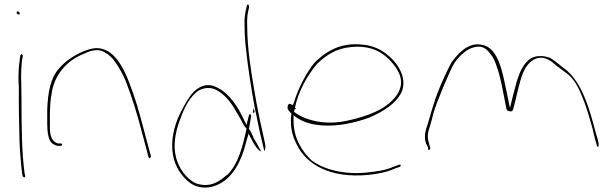

<svg xmlns="http://www.w3.org/2000/svg" viewBox="-20 -760 2764 866"><path d="M55 -702C55 -699 59 -695 64 -695C69 -695 69 -695 69 -700C69 -703 64 -709 61 -709C57 -709 55 -707 55 -702ZM64 -378 65 -377V-302C65 -275 65 -246 66 -216L68 -123C69 -83 76 -6 80 25L83 36C88 41 94 42 94 33L91 23V22C78 -71 77 -196 77 -302C77 -329 76 -353 76 -377C74 -422 75 -470 83 -508C83 -509 83 -510 81 -513C72 -525 70 -499 69 -492V-490C64 -458 62 -419 64 -378ZM75 -376H76ZM81 -513Z M193 -202C193 -161 199 -125 216 -113C226 -105 238 -102 243 -102H253C258 -102 260 -104 260 -108C260 -112 258 -113 253 -113H242C202 -124 205 -173 205 -202C205 -248 204 -289 212 -332C222 -418 278 -487 362 -519C385 -530 425 -545 456 -521L455 -522C473 -513 488 -497 502 -477C518 -454 533 -427 546 -397C579 -311 595 -259 624 -149L650 -51C651 -47 652 -47 654 -47C657 -48 662 -52 661 -55L635 -151C606 -263 592 -313 558 -400C537 -452 507 -507 465 -530C426 -550 399 -545 355 -528C313 -510 276 -485 249 -454C207 -410 196 -342 193 -265ZM362 -519Z M758 -132C751 -62 770 -10 800 28C827 63 866 96 933 83C1028 60 1070 -35 1093 -129L1101 -157L1116 -129C1126 -108 1143 -82 1158 -76L1139 -112C1134 -120 1128 -130 1123 -139V-141C1117 -154 1111 -170 1102 -179L1103 -180C1107 -199 1110 -221 1113 -239L1112 -242C1112 -243 1112 -243 1109 -244C1104 -245 1104 -245 1100 -229L1092 -196L1077 -227C1052 -279 1017 -334 966 -362H965C917 -392 872 -370 843 -334C835 -324 828 -312 821 -301C793 -254 765 -200 758 -132ZM774 -50C759 -107 773 -167 789 -212C805 -259 827 -309 861 -340C880 -359 920 -374 958 -353C993 -335 1024 -295 1041 -264L1068 -218C1075 -203 1082 -190 1092 -180C1076 -105 1056 -20 1004 30H1002C967 61 925 89 861 66C821 46 786 -1 774 -50ZM1083 -644C1083 -621 1084 -594 1087 -562C1097 -462 1113 -359 1131 -264L1137 -237C1145 -198 1152 -160 1161 -126L1172 -79C1176 -83 1179 -94 1176 -110C1159 -186 1140 -271 1126 -358C1111 -447 1095 -545 1095 -644C1094 -667 1095 -687 1098 -702L1103 -725C1104 -736 1102 -738 1099 -740C1096 -743 1092 -731 1092 -727C1085 -701 1082 -680 1083 -644ZM1120 -250C1122 -251 1125 -253 1128 -254C1128 -256 1128 -259 1127 -262L1124 -273ZM1139 -112V-113ZM1176 -110Z M1278 -281C1273 -271 1284 -258 1294 -248V-239H1293C1289 -181 1298 -149 1319 -107C1362 -19 1468 45 1640 29C1689 24 1721 16 1747 6C1759 1 1772 -4 1784 -8C1785 -8 1787 -10 1788 -16V-17C1789 -18 1786 -16 1787 -17H1779L1743 -3C1718 7 1684 13 1636 18C1531 29 1439 4 1385 -37C1342 -78 1304 -136 1304 -217V-240L1322 -227C1351 -209 1384 -197 1439 -194C1516 -190 1588 -209 1644 -229C1710 -257 1768 -293 1793 -348C1812 -401 1786 -453 1755 -487C1727 -517 1692 -544 1641 -555C1527 -576 1458 -534 1401 -480C1363 -435 1326 -364 1306 -299L1301 -286L1289 -291C1284 -293 1282 -292 1278 -283ZM1306 -256 1310 -271V-268H1314V-273H1310C1325 -348 1368 -423 1411 -473C1451 -511 1496 -542 1565 -548C1661 -557 1713 -518 1746 -480C1769 -454 1804 -408 1782 -354C1768 -320 1737 -293 1709 -275C1668 -249 1609 -229 1543 -215C1440 -193 1352 -220 1307 -255ZM1793 -347Z M1902 -112 1911 -94C1911 -83 1912 -82 1915 -84C1920 -86 1922 -88 1920 -97H1919V-98L1914 -117C1905 -146 1911 -167 1920 -193C1925 -209 1930 -230 1936 -253C1947 -293 2009 -443 2029 -475C2043 -496 2060 -513 2073 -523C2086 -535 2102 -542 2115 -546C2155 -558 2175 -539 2191 -518C2204 -503 2214 -482 2222 -455C2238 -412 2248 -351 2257 -306C2261 -285 2263 -271 2266 -265C2267 -262 2269 -260 2278 -258C2291 -256 2293 -259 2298 -280C2304 -306 2311 -330 2317 -358C2330 -406 2340 -462 2387 -491H2388C2434 -517 2475 -477 2488 -465L2527 -436C2561 -413 2580 -383 2596 -347C2623 -289 2650 -197 2665 -128L2671 -109C2671 -105 2672 -104 2674 -100C2679 -93 2680 -99 2680 -114L2676 -131C2672 -143 2666 -166 2658 -195C2631 -296 2599 -387 2536 -443C2507 -463 2490 -482 2463 -498C2437 -509 2404 -511 2378 -499C2330 -470 2314 -408 2297 -341L2280 -273L2266 -341C2248 -425 2231 -541 2158 -557C2119 -567 2087 -551 2064 -531C2048 -519 2035 -502 2018 -481C2007 -461 1988 -424 1966 -372C1932 -290 1929 -263 1908 -197C1897 -165 1892 -142 1902 -112ZM2073 -523V-524ZM2276 -258H2278ZM2378 -499H2379ZM2462 -498H2463ZM2488 -464V-465ZM2676 -131V-132Z"/></svg>

Font: Stray Cat
Style: HlExt
Weight: 100
Version: Version 1.0